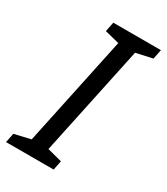

<svg xmlns="http://www.w3.org/2000/svg" viewBox="-199 -794 759 873"><g transform="rotate(30 180.5 -357.0)"><path d="M-20 0 -10 -49 75 -69 197 -645 121 -664 131 -714H381L371 -664L285 -645L163 -69L240 -49L230 0Z"/></g></svg>

Font: Noto Sans
Style: Italic
Weight: 400
Italic angle: -12°
Designer: Monotype Design Team
Foundry: Monotype Imaging Inc.
Version: Version 2.013; ttfautohint (v1.8.4.7-5d5b)